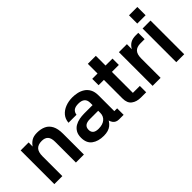

<svg xmlns="http://www.w3.org/2000/svg" viewBox="25 -1390 2071 2071"><g transform="rotate(-45 1060.5 -354.0)"><path d="M193 0H71V-514H193L192 -452Q215 -486 247 -505.5Q279 -525 331 -525Q388 -525 431 -505Q474 -485 498 -439.5Q522 -394 522 -318V0H400V-317Q400 -374 376 -400Q352 -426 304 -426Q248 -426 220.5 -396.5Q193 -367 193 -302Z M1128 0H1058Q1013 0 990 -31Q967 -62 965 -110H988Q971 -56 930 -23Q889 10 818 10Q733 10 680.5 -29Q628 -68 628 -150Q628 -198 646.5 -229.5Q665 -261 695.5 -279Q726 -297 763 -304Q800 -311 837 -311H965V-346Q965 -431 868 -431Q820 -431 797 -413Q774 -395 769 -360H647Q651 -413 681.5 -449.5Q712 -486 761.5 -505.5Q811 -525 871 -525Q906 -525 943 -517Q980 -509 1012.5 -488.5Q1045 -468 1065 -431.5Q1085 -395 1085 -338V-99H1128ZM746 -153Q746 -84 831 -84Q895 -84 930 -114Q965 -144 965 -193V-225H838Q746 -225 746 -153Z M1472 -417H1366V-97H1472V0H1392Q1327 0 1285.5 -31.5Q1244 -63 1244 -133V-417H1163V-514H1244V-662H1366V-514H1472Z M1692 0H1570V-514H1692L1691 -438Q1713 -477 1745 -495.5Q1777 -514 1825 -514H1865V-417H1801Q1746 -417 1719 -388Q1692 -359 1692 -295Z M2052 -514V0H1931V-514ZM1928 -718H2055V-592H1928Z"/></g></svg>

Font: 42dot Sans
Style: Bold
Weight: 700
Designer: 42dot
Version: Version 1.000